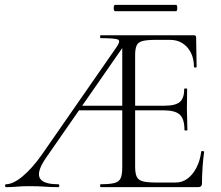

<svg xmlns="http://www.w3.org/2000/svg" viewBox="-20 -770 911 790"><path d="M5 0Q1 0 1 -6Q1 -12 5 -12Q34 -12 73 -44.5Q112 -77 151 -132L458 -574Q477 -600 466.5 -606.5Q456 -613 394 -613Q392 -613 392 -619Q392 -625 394 -625H778Q787 -625 787 -616L789 -495Q789 -492 783.5 -492Q778 -492 778 -495Q778 -528 765.5 -553Q753 -578 731 -592Q709 -606 680 -606H622Q586 -606 567.5 -601.5Q549 -597 542.5 -583.5Q536 -570 536 -543V-85Q536 -57 542.5 -43Q549 -29 567.5 -24Q586 -19 622 -19H703Q730 -19 751.5 -35Q773 -51 788 -79.5Q803 -108 808 -146Q808 -149 814 -148.5Q820 -148 820 -145Q816 -119 813.5 -82.5Q811 -46 811 -15Q811 0 795 0H394Q392 0 392 -6Q392 -12 394 -12Q432 -12 451 -17Q470 -22 476.5 -37Q483 -52 483 -81V-588L505 -604L171 -123Q131 -66 143 -39Q155 -12 219 -12Q224 -12 224 -6Q224 0 219 0Q189 0 164 -2Q139 -4 101 -4Q69 -4 50 -2Q31 0 5 0ZM290 -316 305 -335H511L518 -316ZM739 -235Q739 -280 720 -298Q701 -316 653 -316H511V-335H656Q702 -335 720 -350.5Q738 -366 738 -404Q738 -406 744 -406Q750 -406 750 -404Q750 -375 749.5 -359Q749 -343 749 -325Q749 -303 750 -281.5Q751 -260 751 -235Q751 -233 745 -233Q739 -233 739 -235ZM453 -724Q450 -724 448.5 -730.5Q447 -737 448.5 -743.5Q450 -750 453 -750H704Q708 -750 709 -743.5Q710 -737 709 -730.5Q708 -724 704 -724Z"/></svg>

Font: Cormorant Light
Style: Regular
Weight: 300
Designer: Christian Thalmann (Catharsis Fonts)
Foundry: Catharsis Fonts
Version: Version 4.000